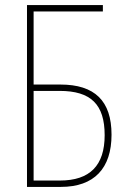

<svg xmlns="http://www.w3.org/2000/svg" viewBox="-20 -734 502 754"><path d="M86 0H219C350 0 418 -73 418 -205C418 -338 352 -402 217 -402H112V-689H384V-714H86ZM112 -25V-377H214C337 -377 391 -324 391 -203C391 -84 333 -25 215 -25Z"/></svg>

Font: Noto Sans Condensed Thin
Style: Regular
Weight: 100
Width: 3
Designer: Monotype Design Team
Foundry: Monotype Imaging Inc.
Version: Version 2.013